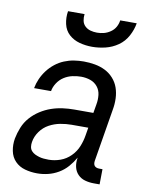

<svg xmlns="http://www.w3.org/2000/svg" viewBox="-84 -801 669 870"><g transform="rotate(10 250.0 -366.0)"><path d="M147 8Q118 8 91 0.5Q64 -7 45.5 -26Q27 -45 21.5 -73Q16 -101 21 -130Q26 -156 36.5 -182Q47 -208 65.5 -229Q84 -250 108 -265.5Q132 -281 158 -290Q184 -299 210.5 -302.5Q237 -306 263 -306H351L358 -347Q362 -369 359.5 -390.5Q357 -412 344 -428Q331 -444 311 -451Q291 -458 268 -458Q249 -458 228.5 -453.5Q208 -449 190 -437.5Q172 -426 160 -407.5Q148 -389 145 -370H67Q71 -392 80.5 -413.5Q90 -435 104.5 -454Q119 -473 138 -488Q157 -503 179 -512Q201 -521 223.5 -524.5Q246 -528 268 -528Q294 -528 319.5 -523.5Q345 -519 367 -508Q389 -497 405.5 -478.5Q422 -460 430 -437Q438 -414 439 -388Q440 -362 435 -335L395 -93Q394 -86 395 -80Q396 -74 399.5 -70Q403 -66 408.5 -64Q414 -62 421 -62H436L435 8H409Q387 8 367.5 2.5Q348 -3 334.5 -17Q321 -31 316.5 -51Q312 -71 316 -93V-94Q303 -71 285.5 -51Q268 -31 245 -17.5Q222 -4 197 2Q172 8 147 8ZM188 -62Q215 -62 241.5 -71.5Q268 -81 288.5 -101.5Q309 -122 319.5 -148Q330 -174 334 -200L340 -236H263Q238 -236 211.5 -231Q185 -226 161 -213Q137 -200 120.5 -177Q104 -154 100 -128Q98 -117 99.5 -106Q101 -95 108 -87Q115 -79 124.5 -74.5Q134 -70 144 -67Q154 -64 165.5 -63Q177 -62 188 -62ZM293 -600Q263 -600 235 -607.5Q207 -615 186.5 -633.5Q166 -652 159.5 -681Q153 -710 158 -740H234Q232 -724 235 -709.5Q238 -695 248.5 -685Q259 -675 273.5 -671Q288 -667 304 -667Q320 -667 335.5 -671Q351 -675 365.5 -685Q380 -695 388 -709.5Q396 -724 398 -740H474Q469 -710 453.5 -681Q438 -652 411.5 -633.5Q385 -615 354 -607.5Q323 -600 293 -600Z"/></g></svg>

Font: Iosevka SS18
Style: Italic
Weight: 400
Italic angle: -9°
Monospace: yes
Designer: Belleve Invis
Foundry: Belleve Invis
Version: Version 25.1.1; ttfautohint (v1.8.4)